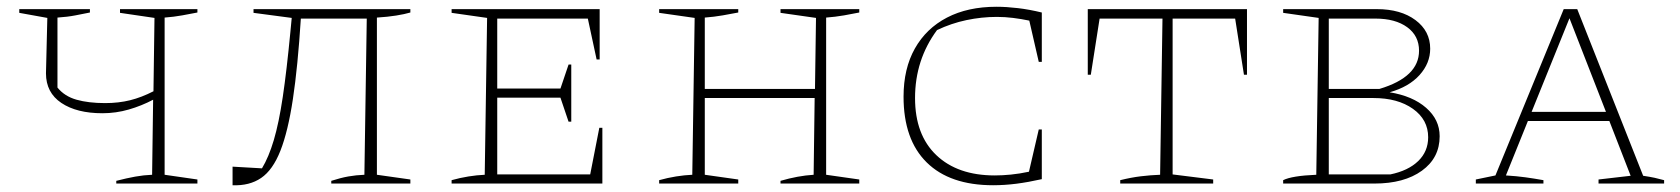

<svg xmlns="http://www.w3.org/2000/svg" viewBox="-20 -543 4970 568"><path d="M324 0V-8Q355 -16 380 -20.5Q405 -25 430 -26L433 -248Q399 -230 361 -219Q323 -208 283 -208Q207 -208 161.5 -238.5Q116 -269 116 -326L120 -490L37 -505V-516H246V-506Q226 -502 203 -497.5Q180 -493 150 -491V-284Q171 -258 206.5 -248Q242 -238 291 -238Q331 -238 365 -246.5Q399 -255 434 -273L437 -490L335 -505V-516H564V-506Q544 -502 519 -497.5Q494 -493 467 -491V-26L564 -12V0Z M668 5V-50L755 -45Q775 -78 790 -128.5Q805 -179 816.5 -256Q828 -333 839 -448L843 -490L730 -505V-516H1194V-506Q1177 -501 1152 -497Q1127 -493 1095 -491V-26L1194 -12V0H960V-8Q988 -17 1010.5 -21Q1033 -25 1058 -26L1065 -488H870Q861 -346 846.5 -250Q832 -154 809.5 -97Q787 -40 752.5 -16.5Q718 7 668 5Z M1753 -165H1762V0H1316V-10Q1341 -17 1366 -21Q1391 -25 1414 -26L1421 -490L1316 -505V-516H1754V-367H1745L1719 -488H1451V-281H1638L1662 -352H1670V-183H1662L1638 -254H1451V-27H1726Z M1930 0V-10Q1955 -17 1980 -21Q2005 -25 2028 -26L2035 -490L1930 -505V-516H2164V-506Q2144 -502 2118 -497.5Q2092 -493 2065 -491V-280H2391L2394 -490L2289 -505V-516H2522V-506Q2503 -502 2477 -497.5Q2451 -493 2424 -491V-26L2522 -12V0H2289V-8Q2340 -23 2387 -26L2390 -253H2065V-26L2164 -12V0Z M2918 5Q2790 5 2721.5 -62.5Q2653 -130 2653 -257Q2653 -340 2686.5 -399.5Q2720 -459 2781.5 -491Q2843 -523 2928 -523Q2957 -523 2991 -519Q3025 -515 3062 -506V-360H3053L3025 -482Q3001 -487 2977 -490Q2953 -493 2929 -493Q2884 -493 2839 -483.5Q2794 -474 2752 -454Q2687 -366 2687 -253Q2687 -144 2750 -84Q2813 -24 2923 -24Q2945 -24 2970.5 -26.5Q2996 -29 3024 -35L3053 -160H3062V-13Q3022 -4 2987 0.5Q2952 5 2918 5Z M3669 -516V-322H3660L3634 -488H3449V-27L3569 -12V0H3294V-10Q3326 -18 3355 -21.5Q3384 -25 3412 -26L3419 -488H3233L3207 -322H3198V-516Z M4091 -270Q4159 -259 4199 -224Q4239 -189 4239 -140Q4239 -76 4186.5 -38Q4134 0 4046 0H3776V-10Q3802 -23 3874 -26L3881 -490L3776 -505V-516H4053Q4124 -516 4167.5 -483.5Q4211 -451 4211 -399Q4211 -356 4179.5 -321Q4148 -286 4091 -270ZM4049 -488H3911V-280H4061Q4178 -315 4178 -393Q4178 -437 4143 -462.5Q4108 -488 4049 -488ZM4043 -253H3911V-27H4093Q4146 -38 4175.5 -66.5Q4205 -95 4205 -137Q4205 -189 4160 -221Q4115 -253 4043 -253Z M4841 -23Q4853 -21 4859.5 -20Q4866 -19 4875 -17Q4884 -15 4903 -10V0H4709V-12L4804 -23L4741 -185H4500L4435 -24Q4467 -22 4492.5 -18.5Q4518 -15 4546 -10V0H4346V-12L4404 -24L4606 -516H4646ZM4511 -212H4731L4623 -489Z"/></svg>

Font: Piazzolla SC Thin
Style: Regular
Weight: 100
Designer: Juan Pablo del Peral
Foundry: Huerta Tipografica
Version: Version 1.330